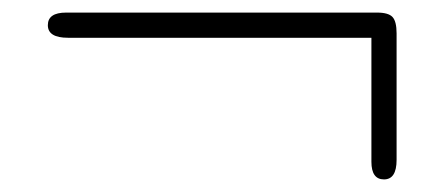

<svg xmlns="http://www.w3.org/2000/svg" viewBox="-20 -376 707 305"><path d="M85 -356H579Q597 -356 603.5 -349Q610 -342 610 -323V-122Q610 -91 590 -91Q570 -91 570 -119V-316H88Q56 -316 56 -336Q56 -356 85 -356Z"/></svg>

Font: CMU Serif
Style: Roman
Weight: 500
Version: Version 0.7.0